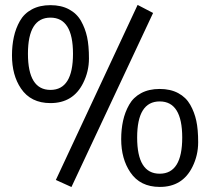

<svg xmlns="http://www.w3.org/2000/svg" viewBox="-20 -751 856 782"><path d="M538.6 -190.7Q538.6 -43.5 630.4 -43.5Q722.2 -43.5 722.2 -190.7Q722.2 -337.9 630.4 -337.9Q538.6 -337.9 538.6 -190.7ZM787.1 -171.4Q787.1 -118.2 763.7 -71.3Q723.1 10.7 630.4 10.3Q550.8 10.3 510.7 -49.3Q492.2 -76.7 482.9 -110.4Q473.6 -144 473.6 -184.1Q473.6 -224.1 481.2 -259Q488.8 -293.9 505.9 -324.2Q522.9 -354.5 554.7 -371.6Q586.4 -388.7 630.4 -388.7Q674.3 -388.7 706.1 -371.6Q737.8 -354.5 754.9 -324.2Q772 -293.9 779.5 -259Q787.1 -224.1 787.1 -171.4ZM93.8 -532Q93.8 -384.8 185.5 -384.8Q277.3 -384.8 277.3 -532Q277.3 -679.2 185.5 -679.2Q93.8 -679.2 93.8 -532ZM318.8 -413.1Q278.3 -331.1 185.5 -331.1Q105.5 -331.1 65.4 -390.6Q46.9 -418 37.8 -451.7Q28.8 -485.4 28.8 -525.4Q28.8 -565.4 36.4 -600.3Q43.9 -635.3 61 -665.5Q78.1 -695.8 109.9 -712.9Q141.6 -730 185.5 -730Q229.5 -730 261.2 -712.9Q293 -695.8 310.1 -665.5Q327.1 -635.3 334.7 -600.3Q342.3 -565.4 342.3 -512.7Q342.3 -460 318.8 -413.1ZM207.5 -18.1 540.5 -731 603.5 -698.2 271 10.7Z"/></svg>

Font: Dhyana
Style: Regular
Weight: 400
Foundry: Vernon Adams
Version: Version 1.002; ttfautohint (v0.8.51-6076)